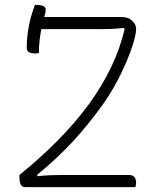

<svg xmlns="http://www.w3.org/2000/svg" viewBox="-20 -770 640 790"><path d="M537 0H83Q70 0 65 -11.5Q60 -23 60 -40V-50Q143 -117 216 -190.5Q289 -264 347 -343Q400 -416 437 -493Q474 -570 493 -651L489 -655Q460 -652 437.5 -651Q415 -650 390 -650H150Q146 -629 143 -604.5Q140 -580 140 -552Q134 -550 125 -550Q110 -550 100 -555Q90 -560 90 -573Q90 -617 99 -663.5Q108 -710 124 -750Q146 -750 157.5 -745.5Q169 -741 168 -727Q168 -723 166.5 -716Q165 -709 162 -700H479Q508 -700 524 -684.5Q540 -669 540 -653V-650Q540 -627 523.5 -577Q507 -527 477.5 -466Q448 -405 408 -347Q344 -257 278 -186Q212 -115 133 -51L134 -45Q163 -48 186 -49Q209 -50 234 -50H510Q527 -50 533.5 -41Q540 -32 540 -19Q540 -9 537 0Z"/></svg>

Font: Recursive Mn Csl St Lt
Style: Regular
Weight: 300
Monospace: yes
Version: Version 1.079;hotconv 1.0.112;makeotfexe 2.5.65598; ttfautoh